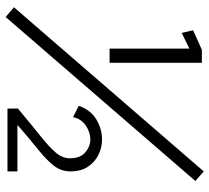

<svg xmlns="http://www.w3.org/2000/svg" viewBox="-52 -710 769 706"><g transform="rotate(90 333.0 -357.5)"><path d="M159.2 -375.5V-668.9L101.6 -640.6L91.8 -682.6L163.6 -714.8H211.4V-375.5ZM43 6.8 7.3 -23.9 610.8 -721.7 646 -690.9ZM379.9 0 379.4 -38.1Q439.9 -88.9 480.5 -121.1Q521 -153.3 541.7 -177.7Q562.5 -202.1 562.5 -229.5Q562.5 -267.6 540.8 -286.1Q519 -304.7 493.2 -304.7Q467.3 -304.7 442.6 -288.3Q418 -272 411.1 -241.2L369.6 -262.2Q385.3 -306.6 420.2 -327.1Q455.1 -347.7 493.7 -347.7Q522.9 -347.7 549.8 -334.5Q576.7 -321.3 593.8 -295.4Q610.8 -269.5 610.8 -231.4Q610.8 -197.3 589.4 -169.9Q567.9 -142.6 529.3 -111.8Q490.7 -81.1 439.9 -36.6H610.8V0Z"/></g></svg>

Font: Pontano Sans Light
Style: Regular
Weight: 300
Designer: Vernon Adams
Foundry: Vernon Adams
Version: Version 2.001